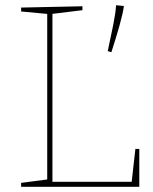

<svg xmlns="http://www.w3.org/2000/svg" viewBox="-20 -716 587 736"><path d="M499 -145H514V0H61V-15L168 -29L161 -21V-670L168 -662L61 -672V-687L296 -692V-677L174 -662L181 -670V-12L174 -19H492L484 -12ZM407 -516 393 -520Q405 -576 414 -620.5Q423 -665 425 -696L455 -693Q451 -664 438.5 -619.5Q426 -575 407 -516Z"/></svg>

Font: Bitter Thin Thin
Style: Regular
Weight: 250
Version: Version 2.002